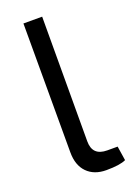

<svg xmlns="http://www.w3.org/2000/svg" viewBox="-138 -755 573 819"><g transform="rotate(-20 148.5 -345.5)"><path d="M164 -700 163 -134Q163 -69 230 -69H277L287 -4Q260 9 198 9Q143 9 111 -23.5Q79 -56 79 -115V-700Z"/></g></svg>

Font: Exo 2
Style: Regular
Weight: 400
Designer: Natanael Gama
Version: Version 1.001;PS 001.001;hotconv 1.0.70;makeotf.lib2.5.58329